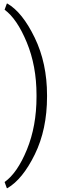

<svg xmlns="http://www.w3.org/2000/svg" viewBox="-20 -813 347 1060"><path d="M239.7 -279.8Q239.7 -98.1 172.1 39.6Q104.5 177.2 20.5 226.1L17.6 225.6L5.4 191.9Q75.7 142.1 128.7 12.7Q181.6 -116.7 181.6 -278.8V-288.6Q181.6 -449.2 127.7 -579.3Q73.7 -709.5 5.4 -759.3L17.6 -793L20.5 -793.5Q103.5 -745.6 171.6 -605Q239.7 -464.4 239.7 -287.1Z"/></svg>

Font: TypoPRO Roboto Slab
Style: Light
Weight: 300
Designer: Google
Version: Version 1.100263; 2013; ttfautohint (v0.94.20-1c74) -l 8 -r 